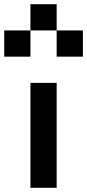

<svg xmlns="http://www.w3.org/2000/svg" viewBox="-145 -895 415 915"><path d="M0 -750V-875H125V-750ZM-125 -625V-750H0V-625ZM125 -625V-750H250V-625ZM125 0H0V-500H125Z"/></svg>

Font: Tiny5
Style: Regular
Weight: 400
Designer: Stefan Schmidt
Foundry: Made with Bits'n'Picas by Kreative Software
Version: Version 1.002; ttfautohint (v1.8.4.7-5d5b)